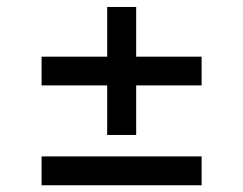

<svg xmlns="http://www.w3.org/2000/svg" viewBox="-20 -567 701 553"><path d="M99.8 -33.4H560.7V-116.5H99.8ZM99.8 -321H288.7V-178.3H372.2V-321H560.7V-403.8H372.2V-546.9H288.7V-403.8H99.8Z"/></svg>

Font: GiG Sans Text
Style: Regular
Weight: 400
Designer: Andreas Faust
Version: Version 1.100;FEAKit 1.0